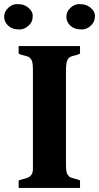

<svg xmlns="http://www.w3.org/2000/svg" viewBox="-55 -919 484 939"><path d="M106 -576.2Q106 -616.2 98.4 -627.2Q90.8 -638.2 84.2 -641.1Q77.6 -644 69.8 -646Q62 -647.9 53.5 -649.9Q44.9 -651.9 36.1 -657.2V-693.8H336.4V-657.2Q327.6 -651.9 319.3 -649.9Q311 -647.9 303.2 -646Q295.4 -644 289.1 -641.1Q282.7 -638.2 277.8 -630.9Q267.6 -616.2 267.6 -576.2V-117.2Q267.6 -76.7 275.1 -65.7Q282.7 -54.7 289.3 -51.8Q295.9 -48.8 303.7 -46.9Q327.1 -42 336.4 -36.1V0H36.1V-36.1Q49.3 -41.5 61.8 -44.2Q74.2 -46.9 84 -51.8Q106 -62.5 106 -92.8ZM-14.6 -880.9Q5.4 -898.9 27.3 -898.9Q49.3 -898.9 62 -894Q74.7 -889.2 84 -880.9Q105 -862.8 105 -843.5Q105 -824.2 99.4 -812.7Q93.8 -801.3 84 -793Q63.5 -774.9 42 -774.9Q20.5 -774.9 7.6 -779.8Q-5.4 -784.7 -14.6 -793Q-23.9 -801.3 -29.3 -812.7Q-34.7 -824.2 -34.7 -837.2Q-34.7 -850.1 -29.3 -861.3Q-23.9 -872.6 -14.6 -880.9ZM289.6 -880.9Q309.6 -898.9 331.5 -898.9Q353.5 -898.9 366.2 -894Q378.9 -889.2 388.7 -880.9Q409.2 -862.8 409.2 -843.5Q409.2 -824.2 403.6 -812.7Q397.9 -801.3 388.7 -793Q367.7 -774.9 346.2 -774.9Q324.7 -774.9 311.8 -779.8Q298.8 -784.7 289.6 -793Q280.3 -801.3 274.9 -812.7Q269.5 -824.2 269.5 -837.2Q269.5 -850.1 274.9 -861.3Q280.3 -872.6 289.6 -880.9Z"/></svg>

Font: Stardos Stencil
Style: Bold
Weight: 700
Designer: vernon adams
Foundry: vernon adams
Version: Version 1.000